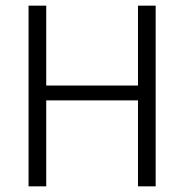

<svg xmlns="http://www.w3.org/2000/svg" viewBox="-20 -659 652 679"><path d="M143.5 0H81V-639H143.5ZM530.5 0H468V-639H530.5ZM117 -356.5H494V-304H117Z"/></svg>

Font: Anek Telugu Medium Light
Style: Regular
Weight: 300
Version: Version 1.003